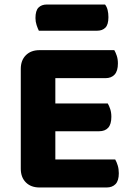

<svg xmlns="http://www.w3.org/2000/svg" viewBox="-20 -828 587 850"><path d="M155 2Q117 2 94.5 -20.5Q72 -43 72 -81V-523Q72 -561 94.5 -583.5Q117 -606 155 -606H486Q492 -596 497 -581Q502 -566 502 -547Q502 -514 487.5 -498Q473 -482 447 -482H225V-370H457Q463 -360 468 -345Q473 -330 473 -311Q473 -278 459 -262.5Q445 -247 419 -247H225V-122H490Q496 -112 501 -96Q506 -80 506 -61Q506 -28 491.5 -13Q477 2 452 2ZM152 -692Q147 -702 142 -717Q137 -732 137 -748Q137 -781 150.5 -794.5Q164 -808 187 -808H445Q453 -798 456.5 -783.5Q460 -769 460 -752Q460 -719 446.5 -705.5Q433 -692 410 -692Z"/></svg>

Font: Baloo Bhai 2
Style: Bold
Weight: 700
Designer: Supriya Tembe, Noopur Datye and Ek Type
Foundry: Ek Type
Version: Version 1.640;PS 1.000;hotconv 16.6.51;makeotf.lib2.5.65220;